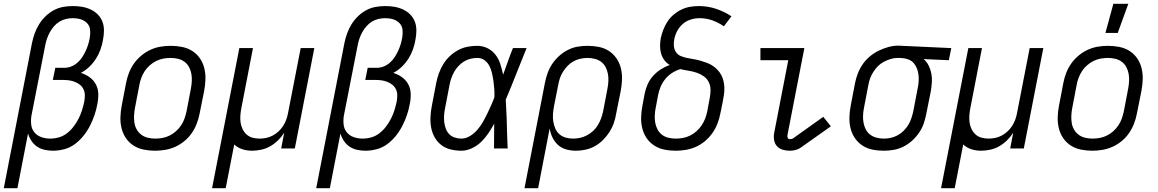

<svg xmlns="http://www.w3.org/2000/svg" viewBox="-47 -784 6117 1014"><path d="M-27 210 122 -557Q127 -582 136 -607Q145 -632 159 -655Q173 -678 193 -697.5Q213 -717 237 -730Q261 -743 287 -747.5Q313 -752 338 -752Q363 -752 386.5 -748Q410 -744 431.5 -734Q453 -724 469 -708Q485 -692 493.5 -670.5Q502 -649 502 -624Q502 -599 497 -574Q493 -549 484 -523.5Q475 -498 460.5 -475Q446 -452 425.5 -432Q405 -412 380 -399Q406 -391 426.5 -376Q447 -361 459 -339Q471 -317 472 -289.5Q473 -262 467 -234Q462 -205 452 -176Q442 -147 428 -119.5Q414 -92 394 -67Q374 -42 348.5 -23Q323 -4 292.5 4Q262 12 233 12Q210 12 188 7Q166 2 148.5 -10Q131 -22 119 -40Q107 -58 101 -79L45 210ZM218 -52Q241 -52 264 -58.5Q287 -65 307 -80.5Q327 -96 342 -116Q357 -136 368 -157.5Q379 -179 386 -201.5Q393 -224 398 -247Q401 -264 401 -281Q401 -298 394 -312.5Q387 -327 375 -336.5Q363 -346 347.5 -352Q332 -358 315.5 -360Q299 -362 282 -362H232L245 -426H295Q312 -426 329.5 -433Q347 -440 361.5 -452.5Q376 -465 386.5 -481Q397 -497 405 -514Q413 -531 418.5 -548.5Q424 -566 427 -584Q431 -605 429 -626Q427 -647 413 -661.5Q399 -676 379.5 -682Q360 -688 338 -688Q320 -688 302 -684Q284 -680 267.5 -670Q251 -660 238 -645Q225 -630 216 -613.5Q207 -597 201 -579.5Q195 -562 192 -545L119 -173Q115 -148 118 -124.5Q121 -101 135.5 -84Q150 -67 172 -59.5Q194 -52 218 -52Z M772 12Q741 12 711.5 6Q682 0 658 -15.5Q634 -31 618 -54.5Q602 -78 595 -106.5Q588 -135 589 -165.5Q590 -196 596 -227L619 -347Q624 -373 634 -399Q644 -425 660.5 -448.5Q677 -472 700 -491Q723 -510 748.5 -521.5Q774 -533 801 -537.5Q828 -542 854 -542Q885 -542 915 -536Q945 -530 969 -514.5Q993 -499 1009 -475.5Q1025 -452 1032 -423.5Q1039 -395 1038 -364.5Q1037 -334 1031 -303L1007 -183Q1002 -157 992 -131Q982 -105 966 -81.5Q950 -58 927 -39Q904 -20 878 -8.5Q852 3 825 7.5Q798 12 772 12ZM773 -52Q792 -52 811 -55.5Q830 -59 848.5 -68Q867 -77 882.5 -91Q898 -105 909.5 -122Q921 -139 927.5 -158Q934 -177 938 -195L961 -315Q965 -336 966 -356Q967 -376 963.5 -395Q960 -414 951 -430.5Q942 -447 927 -458Q912 -469 893 -473.5Q874 -478 854 -478Q835 -478 815.5 -474.5Q796 -471 778 -462Q760 -453 744 -439Q728 -425 717 -408Q706 -391 699 -372Q692 -353 689 -335L666 -215Q662 -194 661 -174Q660 -154 663 -135Q666 -116 675.5 -99.5Q685 -83 700 -72Q715 -61 734 -56.5Q753 -52 773 -52Z M1073 210 1217 -530H1289L1228 -215Q1224 -195 1222.5 -175.5Q1221 -156 1223.5 -137.5Q1226 -119 1234 -102.5Q1242 -86 1255 -74Q1268 -62 1286 -57Q1304 -52 1324 -52Q1341 -52 1358.5 -55.5Q1376 -59 1393 -68Q1410 -77 1424 -90Q1438 -103 1448 -118.5Q1458 -134 1464.5 -151.5Q1471 -169 1474 -186L1541 -530H1613L1510 0H1438L1454 -83Q1440 -61 1421 -42.5Q1402 -24 1380 -11.5Q1358 1 1333 6.5Q1308 12 1284 12Q1257 12 1232.5 4Q1208 -4 1190 -21L1145 210Z M1623 210 1772 -557Q1777 -582 1786 -607Q1795 -632 1809 -655Q1823 -678 1843 -697.5Q1863 -717 1887 -730Q1911 -743 1937 -747.5Q1963 -752 1988 -752Q2013 -752 2036.5 -748Q2060 -744 2081.5 -734Q2103 -724 2119 -708Q2135 -692 2143.5 -670.5Q2152 -649 2152 -624Q2152 -599 2147 -574Q2143 -549 2134 -523.5Q2125 -498 2110.5 -475Q2096 -452 2075.5 -432Q2055 -412 2030 -399Q2056 -391 2076.5 -376Q2097 -361 2109 -339Q2121 -317 2122 -289.5Q2123 -262 2117 -234Q2112 -205 2102 -176Q2092 -147 2078 -119.5Q2064 -92 2044 -67Q2024 -42 1998.5 -23Q1973 -4 1942.5 4Q1912 12 1883 12Q1860 12 1838 7Q1816 2 1798.5 -10Q1781 -22 1769 -40Q1757 -58 1751 -79L1695 210ZM1868 -52Q1891 -52 1914 -58.5Q1937 -65 1957 -80.5Q1977 -96 1992 -116Q2007 -136 2018 -157.5Q2029 -179 2036 -201.5Q2043 -224 2048 -247Q2051 -264 2051 -281Q2051 -298 2044 -312.5Q2037 -327 2025 -336.5Q2013 -346 1997.5 -352Q1982 -358 1965.5 -360Q1949 -362 1932 -362H1882L1895 -426H1945Q1962 -426 1979.5 -433Q1997 -440 2011.5 -452.5Q2026 -465 2036.5 -481Q2047 -497 2055 -514Q2063 -531 2068.5 -548.5Q2074 -566 2077 -584Q2081 -605 2079 -626Q2077 -647 2063 -661.5Q2049 -676 2029.5 -682Q2010 -688 1988 -688Q1970 -688 1952 -684Q1934 -680 1917.5 -670Q1901 -660 1888 -645Q1875 -630 1866 -613.5Q1857 -597 1851 -579.5Q1845 -562 1842 -545L1769 -173Q1765 -148 1768 -124.5Q1771 -101 1785.5 -84Q1800 -67 1822 -59.5Q1844 -52 1868 -52Z M2390 12Q2360 12 2332 5Q2304 -2 2283 -18.5Q2262 -35 2248.5 -59Q2235 -83 2230 -110.5Q2225 -138 2226.5 -167.5Q2228 -197 2234 -227L2257 -347Q2262 -372 2271 -397Q2280 -422 2294 -445Q2308 -468 2328 -487Q2348 -506 2372 -519Q2396 -532 2422 -537Q2448 -542 2473 -542Q2503 -542 2528.5 -529Q2554 -516 2570.5 -494Q2587 -472 2595.5 -445Q2604 -418 2610 -390L2611 -392Q2624 -427 2636 -461.5Q2648 -496 2662 -530H2734Q2706 -462 2679.5 -394Q2653 -326 2624 -258Q2626 -233 2626.5 -208Q2627 -183 2629 -158Q2630 -118 2631 -78.5Q2632 -39 2634 0H2562Q2562 -33 2562.5 -65.5Q2563 -98 2563 -131Q2549 -105 2532.5 -80.5Q2516 -56 2494.5 -35Q2473 -14 2445 -1Q2417 12 2390 12ZM2390 -52Q2413 -52 2435 -65.5Q2457 -79 2473.5 -98Q2490 -117 2502.5 -138.5Q2515 -160 2525.5 -182Q2536 -204 2546 -226Q2556 -248 2564 -270Q2565 -292 2563.5 -313.5Q2562 -335 2559 -356Q2556 -377 2551.5 -397Q2547 -417 2538 -435Q2529 -453 2512.5 -465.5Q2496 -478 2474 -478Q2456 -478 2437.5 -473.5Q2419 -469 2403 -459Q2387 -449 2373.5 -434.5Q2360 -420 2351 -403.5Q2342 -387 2336 -369.5Q2330 -352 2327 -335L2304 -215Q2300 -196 2298.5 -177Q2297 -158 2299 -140Q2301 -122 2307 -105.5Q2313 -89 2324.5 -76.5Q2336 -64 2353.5 -58Q2371 -52 2390 -52Z M2723 210 2831 -347Q2836 -373 2845 -398Q2854 -423 2869.5 -446.5Q2885 -470 2906.5 -489Q2928 -508 2952.5 -520.5Q2977 -533 3003.5 -537.5Q3030 -542 3056 -542Q3087 -542 3116.5 -536Q3146 -530 3169.5 -514.5Q3193 -499 3209 -475.5Q3225 -452 3232 -423.5Q3239 -395 3238 -364.5Q3237 -334 3231 -303L3207 -183Q3203 -158 3194.5 -133.5Q3186 -109 3171.5 -86.5Q3157 -64 3137.5 -44.5Q3118 -25 3094.5 -12Q3071 1 3045 6.5Q3019 12 2995 12Q2968 12 2943 5Q2918 -2 2900 -18.5Q2882 -35 2871 -57.5Q2860 -80 2856 -106L2795 210ZM2980 -52Q2998 -52 3016.5 -56Q3035 -60 3053 -69.5Q3071 -79 3086 -93Q3101 -107 3111 -124Q3121 -141 3127.5 -159Q3134 -177 3138 -195L3161 -315Q3165 -335 3166 -355Q3167 -375 3163.5 -394Q3160 -413 3151.5 -429.5Q3143 -446 3128.5 -457Q3114 -468 3095 -473Q3076 -478 3056 -478Q3038 -478 3019 -474Q3000 -470 2982.5 -460.5Q2965 -451 2951 -436.5Q2937 -422 2926.5 -405.5Q2916 -389 2910 -371Q2904 -353 2901 -335L2879 -224Q2875 -203 2873.5 -182.5Q2872 -162 2875 -142.5Q2878 -123 2885.5 -105.5Q2893 -88 2907 -75.5Q2921 -63 2940 -57.5Q2959 -52 2980 -52Z M3521 12Q3490 12 3461 6Q3432 0 3408 -15.5Q3384 -31 3368 -54.5Q3352 -78 3345 -106.5Q3338 -135 3339 -165.5Q3340 -196 3346 -227L3358 -291Q3363 -315 3373.5 -339Q3384 -363 3402 -383Q3420 -403 3442.5 -417.5Q3465 -432 3490 -441Q3473 -451 3461.5 -466.5Q3450 -482 3444.5 -501Q3439 -520 3439 -541Q3439 -562 3443 -584Q3448 -606 3456.5 -628Q3465 -650 3478.5 -670.5Q3492 -691 3511 -707Q3530 -723 3552 -733.5Q3574 -744 3597 -748Q3620 -752 3643 -752Q3691 -752 3734.5 -737.5Q3778 -723 3816 -698L3776 -645Q3749 -664 3716.5 -676Q3684 -688 3647 -688Q3625 -688 3601.5 -681Q3578 -674 3559.5 -658Q3541 -642 3529.5 -620.5Q3518 -599 3514 -576Q3510 -558 3512 -540Q3514 -522 3523.5 -508Q3533 -494 3549.5 -487.5Q3566 -481 3583.5 -477.5Q3601 -474 3619 -471Q3637 -468 3653.5 -463Q3670 -458 3686.5 -452Q3703 -446 3717 -436.5Q3731 -427 3742.5 -415Q3754 -403 3762 -388Q3770 -373 3774 -356Q3778 -339 3778.5 -321Q3779 -303 3776.5 -284.5Q3774 -266 3770 -247L3757 -183Q3752 -157 3742 -131Q3732 -105 3715.5 -81.5Q3699 -58 3676.5 -39Q3654 -20 3628 -8.5Q3602 3 3575 7.5Q3548 12 3521 12ZM3522 -52Q3541 -52 3560 -55.5Q3579 -59 3597.5 -68Q3616 -77 3631.5 -91Q3647 -105 3658.5 -122Q3670 -139 3677 -157.5Q3684 -176 3688 -195L3700 -259Q3705 -283 3705.5 -306Q3706 -329 3697 -348.5Q3688 -368 3670.5 -380.5Q3653 -393 3632.5 -400Q3612 -407 3589.5 -410.5Q3567 -414 3546 -419Q3523 -412 3502 -398.5Q3481 -385 3465.5 -365.5Q3450 -346 3441 -323.5Q3432 -301 3428 -279L3416 -215Q3412 -195 3411 -174.5Q3410 -154 3413.5 -135.5Q3417 -117 3425.5 -100.5Q3434 -84 3449 -72.5Q3464 -61 3483 -56.5Q3502 -52 3522 -52Z M4124 12Q4104 12 4086 6.5Q4068 1 4056 -12.5Q4044 -26 4041 -45Q4038 -64 4042 -84L4116 -466H3969V-530H4201L4112 -72Q4110 -64 4113 -56.5Q4116 -49 4124 -49Q4128 -49 4133 -50Q4138 -51 4141 -53L4301 -167L4341 -117L4180 -3Q4168 5 4153 8.5Q4138 12 4124 12Z M4620 12Q4589 12 4560 6Q4531 0 4507.5 -15.5Q4484 -31 4468 -54.5Q4452 -78 4445 -106.5Q4438 -135 4439 -165.5Q4440 -196 4446 -227L4469 -347Q4474 -372 4484 -397.5Q4494 -423 4510 -446Q4526 -469 4548 -487Q4570 -505 4595 -517Q4620 -529 4646 -536Q4672 -543 4698 -543Q4702 -543 4707 -542.5Q4712 -542 4717 -542L4977 -530L4964 -466L4831 -472Q4847 -458 4857 -438.5Q4867 -419 4871.5 -396.5Q4876 -374 4874.5 -350.5Q4873 -327 4869 -303L4845 -183Q4840 -157 4831.5 -132Q4823 -107 4807 -83.5Q4791 -60 4770 -41Q4749 -22 4724 -9.5Q4699 3 4672.5 7.5Q4646 12 4620 12ZM4621 -52Q4639 -52 4657.5 -56Q4676 -60 4693.5 -69.5Q4711 -79 4725.5 -93.5Q4740 -108 4750 -124.5Q4760 -141 4766 -159Q4772 -177 4776 -195L4799 -315Q4803 -333 4804.5 -351.5Q4806 -370 4804 -387.5Q4802 -405 4796 -421Q4790 -437 4779.5 -449.5Q4769 -462 4753 -469Q4737 -476 4719 -477L4705 -478H4693Q4675 -478 4657 -472.5Q4639 -467 4621.5 -458Q4604 -449 4590 -435Q4576 -421 4565.5 -404.5Q4555 -388 4548.5 -370.5Q4542 -353 4539 -335L4516 -215Q4512 -195 4511 -175Q4510 -155 4513.5 -136Q4517 -117 4525.5 -100.5Q4534 -84 4548.5 -73Q4563 -62 4582 -57Q4601 -52 4621 -52Z M4923 210 5067 -530H5139L5078 -215Q5074 -195 5072.5 -175.5Q5071 -156 5073.5 -137.5Q5076 -119 5084 -102.5Q5092 -86 5105 -74Q5118 -62 5136 -57Q5154 -52 5174 -52Q5191 -52 5208.5 -55.5Q5226 -59 5243 -68Q5260 -77 5274 -90Q5288 -103 5298 -118.5Q5308 -134 5314.5 -151.5Q5321 -169 5324 -186L5391 -530H5463L5360 0H5288L5304 -83Q5290 -61 5271 -42.5Q5252 -24 5230 -11.5Q5208 1 5183 6.5Q5158 12 5134 12Q5107 12 5082.5 4Q5058 -4 5040 -21L4995 210Z M5722 12Q5691 12 5661.5 6Q5632 0 5608 -15.5Q5584 -31 5568 -54.5Q5552 -78 5545 -106.5Q5538 -135 5539 -165.5Q5540 -196 5546 -227L5569 -347Q5574 -373 5584 -399Q5594 -425 5610.5 -448.5Q5627 -472 5650 -491Q5673 -510 5698.5 -521.5Q5724 -533 5751 -537.5Q5778 -542 5804 -542Q5835 -542 5865 -536Q5895 -530 5919 -514.5Q5943 -499 5959 -475.5Q5975 -452 5982 -423.5Q5989 -395 5988 -364.5Q5987 -334 5981 -303L5957 -183Q5952 -157 5942 -131Q5932 -105 5916 -81.5Q5900 -58 5877 -39Q5854 -20 5828 -8.5Q5802 3 5775 7.5Q5748 12 5722 12ZM5723 -52Q5742 -52 5761 -55.5Q5780 -59 5798.5 -68Q5817 -77 5832.5 -91Q5848 -105 5859.5 -122Q5871 -139 5877.5 -158Q5884 -177 5888 -195L5911 -315Q5915 -336 5916 -356Q5917 -376 5913.5 -395Q5910 -414 5901 -430.5Q5892 -447 5877 -458Q5862 -469 5843 -473.5Q5824 -478 5804 -478Q5785 -478 5765.5 -474.5Q5746 -471 5728 -462Q5710 -453 5694 -439Q5678 -425 5667 -408Q5656 -391 5649 -372Q5642 -353 5639 -335L5616 -215Q5612 -194 5611 -174Q5610 -154 5613 -135Q5616 -116 5625.5 -99.5Q5635 -83 5650 -72Q5665 -61 5684 -56.5Q5703 -52 5723 -52ZM5791 -610 5833 -764H5912L5856 -610Z"/></svg>

Font: Lode Term
Style: Italic
Weight: 400
Italic angle: -11°
Monospace: yes
Designer: Belleve Invis
Foundry: Belleve Invis
Version: Version 29.2.0